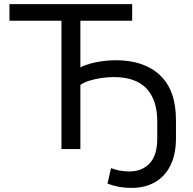

<svg xmlns="http://www.w3.org/2000/svg" viewBox="-20 -725 938 934"><path d="M621 189Q585 189 555 183Q525 177 503 168L520 93Q539 100 561 104.5Q583 109 610 109Q671 109 708 69.5Q745 30 745 -51V-135Q745 -239 692.5 -294.5Q640 -350 534 -350Q503 -350 473 -345.5Q443 -341 416.5 -333Q390 -325 371 -312V0H279V-624H26V-705H623V-624H371V-397Q389 -407 417 -415Q445 -423 478 -427.5Q511 -432 543 -432Q681 -432 758.5 -359Q836 -286 836 -141V-52Q836 25 809.5 79Q783 133 734.5 161Q686 189 621 189Z"/></svg>

Font: Nunito Sans 7pt
Style: Regular
Weight: 400
Designer: Vernon Adams
Foundry: Vernon Adams
Version: Version 3.101;gftools[0.9.27]